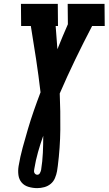

<svg xmlns="http://www.w3.org/2000/svg" viewBox="-20 -755 560 990"><path d="M172 215Q149 215 127 208.5Q105 202 91.5 186Q78 170 75 147.5Q72 125 76 101Q84 53 97 5.5Q110 -42 124 -89.5Q138 -137 154.5 -184.5Q171 -232 189 -279Q179 -365 166 -450.5Q153 -536 139 -621H89L88 -735H278L279 -621H267Q269 -591 271.5 -561Q274 -531 276 -501Q289 -534 302.5 -566Q316 -598 330 -630L329 -735H519L520 -621H455Q410 -535 368 -448Q326 -361 288 -273Q292 -181 291 -87Q290 7 278 101L274 128Q271 145 263.5 163Q256 181 241.5 193Q227 205 208.5 210Q190 215 172 215ZM172 146Q181 146 185.5 138Q190 130 192 121Q199 77 201 33Q203 -11 203 -55Q188 -13 176 29.5Q164 72 157 115Q156 120 155.5 125.5Q155 131 157 135.5Q159 140 163 143Q167 146 172 146Z"/></svg>

Font: Iosevka Curly Slab Heavy
Style: Italic
Weight: 900
Italic angle: -9°
Monospace: yes
Designer: Belleve Invis
Foundry: Belleve Invis
Version: Version 22.1.2; ttfautohint (v1.8.4)